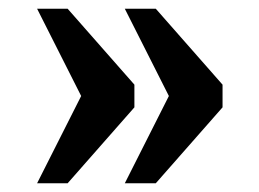

<svg xmlns="http://www.w3.org/2000/svg" viewBox="-20 -490 594 440"><path d="M266 -70H337L490 -244V-296L337 -470H266L367 -270ZM65 -70H135L288 -244V-296L135 -470H65L166 -270Z"/></svg>

Font: Noto Serif Lao
Style: Bold
Weight: 700
Designer: Monotype Design Team
Foundry: Monotype Imaging Inc.
Version: Version 2.003